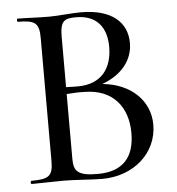

<svg xmlns="http://www.w3.org/2000/svg" viewBox="-48 -673 666 723"><g transform="rotate(-5 285.0 -312.0)"><path d="M341 -352C415 -379 458 -432 458 -497C458 -574 402 -628 284 -628C247 -628 199 -622 164 -622C119 -622 77 -625 44 -625C41 -625 41 -613 44 -613C111 -613 125 -601 125 -544V-81C125 -23 110 -12 43 -12C39 -12 39 0 43 0C76 0 119 -2 164 -2C209 -2 270 4 310 4C429 4 519 -76 519 -183C519 -273 449 -342 341 -352ZM264 -611C345 -611 379 -560 379 -489C379 -412 341 -351 248 -351C246 -351 229 -351 204 -352V-542C204 -603 220 -611 264 -611ZM294 -16C218 -16 204 -35 204 -81V-326C229 -328 253 -329 273 -328C378 -327 434 -258 434 -159C434 -69 392 -16 294 -16Z"/></g></svg>

Font: Cormorant Infant Book
Style: Regular
Weight: 500
Designer: Christian Thalmann (Catharsis Fonts)
Version: Version 1.000;PS 002.000;hotconv 1.0.88;makeotf.lib2.5.64775